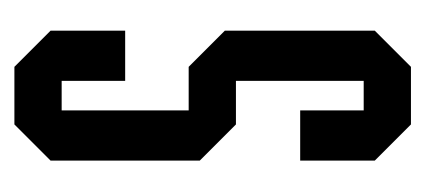

<svg xmlns="http://www.w3.org/2000/svg" viewBox="-178 -398 577 260"><g transform="rotate(-90 110.0 -268.5)"><path d="M71 0 22 -49V-150H90V-64H130V-237H71L22 -286V-488L71 -537H149L198 -488V-387H130V-473H90V-301H149L198 -252V-49L149 0Z"/></g></svg>

Font: Commune Nuit Debout
Style: Regular
Weight: 400
Designer: Sébastien Marchal
Foundry: Sébastien Marchal
Version: Version 1.003;PS 1.3;hotconv 1.0.88;makeotf.lib2.5.647800